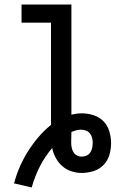

<svg xmlns="http://www.w3.org/2000/svg" viewBox="-20 -755 540 847"><path d="M120 72 42 54Q52 16 67.5 -19.5Q83 -55 103.5 -87.5Q124 -120 149.5 -150Q175 -180 205 -204V-655H75V-735H295V-249Q307 -252 318.5 -253.5Q330 -255 342 -255Q368 -255 393.5 -246.5Q419 -238 437 -219.5Q455 -201 462.5 -175Q470 -149 470 -124Q470 -97 462.5 -71.5Q455 -46 436.5 -27Q418 -8 392 0Q366 8 340 8Q317 8 294.5 0.5Q272 -7 254.5 -22.5Q237 -38 226 -58.5Q215 -79 210 -102Q178 -64 155.5 -20Q133 24 120 72ZM340 -64Q351 -64 361.5 -68.5Q372 -73 378 -82Q384 -91 386.5 -102Q389 -113 389 -124Q389 -135 386.5 -146Q384 -157 377 -166Q370 -175 359 -179Q348 -183 337 -183Q326 -183 315.5 -180Q305 -177 295 -173Q295 -161 294.5 -149.5Q294 -138 294 -127Q294 -116 296 -105Q298 -94 303.5 -84.5Q309 -75 319 -69.5Q329 -64 340 -64Z"/></svg>

Font: Iosevka SS10 Medium
Style: Regular
Weight: 500
Monospace: yes
Designer: Belleve Invis
Foundry: Belleve Invis
Version: Version 28.0.6; ttfautohint (v1.8.4)